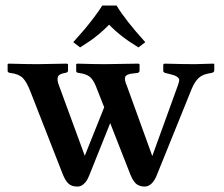

<svg xmlns="http://www.w3.org/2000/svg" viewBox="-20 -668 818 700"><path d="M404.8 -647.9Q438 -593.3 509.8 -514.2L484.9 -495.1Q418.9 -534.7 377.9 -578.1Q359.9 -559.6 341.3 -544.2Q322.8 -528.8 310.1 -520Q297.4 -511.2 272 -495.1L247.1 -514.2L286.1 -558.6Q298.3 -572.8 318.8 -599.4Q339.4 -626 353 -647.9ZM194.8 -356.9 289.1 -100.1 359.9 -276.9 329.1 -355Q318.8 -379.9 305.4 -389.4Q292 -398.9 268.1 -401.9Q257.8 -402.8 257.8 -409.2V-434.1L261.2 -436Q322.8 -434.1 362.8 -434.1L484.9 -436L488.8 -434.1V-410.2Q488.8 -403.3 480 -401.9L462.9 -399.9Q440.4 -397.5 436.5 -387.7Q432.6 -378.4 441.9 -356.9L535.2 -99.1L627.9 -355Q632.3 -367.7 633.3 -374Q634.3 -380.4 628.7 -385.5Q623 -390.6 615.2 -393.3Q607.4 -396 586.9 -400.9L583 -401.9Q575.2 -404.3 575.2 -409.2V-433.1L579.1 -436Q647.5 -434.1 690.9 -434.1L758.8 -436L761.2 -434.1V-411.1Q761.2 -403.8 750 -401.9Q719.7 -397.9 704.6 -384Q689.5 -370.1 678.2 -342.3L553.2 -33.2Q536.1 12.2 506.8 12.2Q495.6 12.2 486.6 8.3Q477.5 4.4 471.4 -3.2Q465.3 -10.7 462.2 -16.8Q459 -22.9 455.1 -32.2L381.8 -219.2L308.1 -35.2Q302.2 -20.5 297.4 -11.7Q292.5 -2.9 283.2 4.6Q273.9 12.2 262.2 12.2Q241.2 12.2 229.7 1.5Q218.3 -9.3 209 -32.2L90.8 -334.5Q77.6 -368.2 64 -382.8Q49.8 -397.9 19 -401.9Q7.8 -402.8 7.8 -409.2V-434.1L11.2 -436Q75.7 -434.1 117.2 -434.1L224.1 -436L228 -434.1V-410.2Q228 -403.8 216.8 -401.9Q195.3 -398.9 191.2 -387.9Q187 -377 194.8 -356.9Z"/></svg>

Font: Linux Libertine G
Style: Semibold
Weight: 600
Designer: Philipp H. Poll
Foundry: Philipp H. Poll
Version: Version 5.1.1